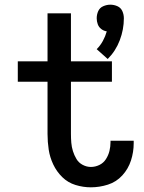

<svg xmlns="http://www.w3.org/2000/svg" viewBox="-20 -792 616 820"><path d="M440 -540Q474 -574 491.5 -620Q509 -666 509 -714Q509 -730 502.5 -744.5Q496 -759 481.5 -765.5Q467 -772 451 -772Q436 -772 421 -765.5Q406 -759 399.5 -744.5Q393 -730 393 -714Q393 -701 397.5 -688.5Q402 -676 412.5 -668Q423 -660 436 -658Q430 -637 419.5 -617.5Q409 -598 393 -582ZM368 8Q405 8 441 -3.5Q477 -15 502.5 -43Q528 -71 539.5 -107Q551 -143 551 -180Q551 -186 551 -191H452Q452 -188 452 -185Q452 -166 447.5 -147.5Q443 -129 432.5 -112.5Q422 -96 404.5 -87.5Q387 -79 368 -79Q350 -79 333 -88Q316 -97 306.5 -113Q297 -129 291.5 -146.5Q286 -164 284.5 -182.5Q283 -201 283 -220V-443H458V-530H283V-735H183V-530H56V-443H183V-220Q183 -186 188 -153Q193 -120 207.5 -89.5Q222 -59 246 -35.5Q270 -12 302.5 -2Q335 8 368 8Z"/></svg>

Font: Iosevka Sparkle Medium
Style: Regular
Weight: 500
Designer: Belleve Invis
Foundry: Belleve Invis
Version: Version 4.5.0; ttfautohint (v1.8.3)